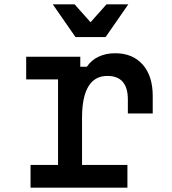

<svg xmlns="http://www.w3.org/2000/svg" viewBox="-20 -860 790 880"><path d="M100 -600H348V-554H378Q398 -584 431.5 -600Q465 -616 508 -616Q588 -616 634 -564Q680 -512 680 -420V-340H566V-404Q566 -512 472 -512Q414 -512 385 -463.5Q356 -415 356 -320V-104H564V0H120V-104H246V-496H100ZM568 -840 464 -690H326L222 -840H322L428 -721H362L468 -840Z"/></svg>

Font: Martian Mono SemiExpanded
Style: Regular
Weight: 400
Width: 6
Monospace: yes
Designer: Roman Shamin
Foundry: Evil Martians
Version: Version 1.000